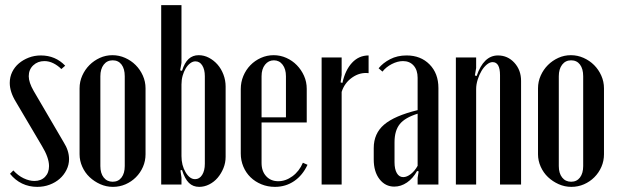

<svg xmlns="http://www.w3.org/2000/svg" viewBox="-20 -719 2405 748"><path d="M219 -450Q205 -464 188 -472.5Q171 -481 153 -481Q127 -481 109.5 -464.5Q92 -448 92 -422Q92 -398 111 -365L228 -165Q249 -132 249 -99Q249 -77 239 -57Q229 -37 212.5 -22.5Q196 -8 173.5 0.5Q151 9 125 9Q93 9 66 -4Q39 -17 19 -42L32 -55Q50 -35 72 -24.5Q94 -14 114 -14Q140 -14 155.5 -30Q171 -46 171 -72Q171 -105 143 -151L42 -322Q18 -361 18 -396Q18 -419 27.5 -438.5Q37 -458 53.5 -472Q70 -486 92 -494.5Q114 -503 139 -503Q196 -503 234 -463Z M418 -504Q444 -504 467.5 -493.5Q491 -483 508.5 -465.5Q526 -448 536.5 -424.5Q547 -401 547 -375V-118Q547 -92 537 -69Q527 -46 509.5 -28.5Q492 -11 469 -1Q446 9 420 9Q394 9 370.5 -1.5Q347 -12 329 -29Q311 -46 300.5 -69.5Q290 -93 290 -118V-375Q290 -401 300.5 -424.5Q311 -448 328.5 -465.5Q346 -483 369 -493.5Q392 -504 418 -504ZM419 -484Q397 -484 384 -467Q371 -450 371 -422V-72Q371 -44 384 -27.5Q397 -11 419 -11Q441 -11 453.5 -27.5Q466 -44 466 -72V-422Q466 -451 453.5 -467.5Q441 -484 419 -484Z M687 0H608V-699H687V-474L682 -445L689 -443Q699 -475 715 -489.5Q731 -504 754 -504Q775 -504 794 -494Q813 -484 827.5 -467.5Q842 -451 850.5 -428.5Q859 -406 859 -382V-108Q859 -85 850.5 -64Q842 -43 828 -26.5Q814 -10 795 -0.5Q776 9 756 9Q732 9 716 -6.5Q700 -22 689 -57L683 -55L687 -27ZM687 -111Q687 -75 703 -48Q719 -21 740 -21Q757 -21 767.5 -37.5Q778 -54 778 -81V-422Q778 -448 768 -464Q758 -480 741 -480Q731 -480 721 -472.5Q711 -465 703.5 -452.5Q696 -440 691.5 -424Q687 -408 687 -390Z M918 -372Q918 -399 928 -423Q938 -447 955.5 -465Q973 -483 996.5 -493.5Q1020 -504 1046 -504Q1072 -504 1095.5 -493.5Q1119 -483 1136.5 -465Q1154 -447 1164.5 -423.5Q1175 -400 1175 -373V-242H999V-84Q999 -52 1017 -32.5Q1035 -13 1064 -13Q1093 -13 1119.5 -32.5Q1146 -52 1160 -85L1178 -77Q1159 -36 1126 -13.5Q1093 9 1051 9Q1023 9 998.5 -1Q974 -11 956 -28.5Q938 -46 928 -70Q918 -94 918 -121ZM1094 -262V-422Q1094 -450 1081 -467Q1068 -484 1047 -484Q1026 -484 1012.5 -467Q999 -450 999 -422V-262Z M1311 -495V-427L1307 -398L1314 -396Q1325 -446 1351.5 -474.5Q1378 -503 1416 -503V-434Q1382 -438 1352 -417Q1322 -396 1311 -361V0H1233V-495Z M1436 -142Q1436 -199 1476.5 -233.5Q1517 -268 1607 -290V-416Q1607 -446 1591.5 -463.5Q1576 -481 1550 -481Q1529 -481 1506.5 -469.5Q1484 -458 1470 -440L1455 -453Q1472 -474 1500 -488.5Q1528 -503 1564 -503Q1619 -503 1653.5 -468Q1688 -433 1688 -376V0H1607V-26L1611 -51L1605 -53Q1589 -24 1565.5 -8Q1542 8 1516 8Q1481 8 1458.5 -21Q1436 -50 1436 -98ZM1551 -29Q1565 -29 1580.5 -41Q1596 -53 1607 -73V-276Q1558 -261 1537.5 -235.5Q1517 -210 1517 -165V-87Q1517 -60 1526 -44.5Q1535 -29 1551 -29Z M1837 -423Q1864 -503 1920 -503Q1958 -503 1984 -474.5Q2010 -446 2010 -404V0H1928V-426Q1928 -477 1899 -477Q1888 -477 1876.5 -467.5Q1865 -458 1856 -443Q1847 -428 1841 -409Q1835 -390 1835 -372V0H1756V-495H1835V-454L1830 -425Z M2204 -504Q2230 -504 2253.5 -493.5Q2277 -483 2294.5 -465.5Q2312 -448 2322.5 -424.5Q2333 -401 2333 -375V-118Q2333 -92 2323 -69Q2313 -46 2295.5 -28.5Q2278 -11 2255 -1Q2232 9 2206 9Q2180 9 2156.5 -1.5Q2133 -12 2115 -29Q2097 -46 2086.5 -69.5Q2076 -93 2076 -118V-375Q2076 -401 2086.5 -424.5Q2097 -448 2114.5 -465.5Q2132 -483 2155 -493.5Q2178 -504 2204 -504ZM2205 -484Q2183 -484 2170 -467Q2157 -450 2157 -422V-72Q2157 -44 2170 -27.5Q2183 -11 2205 -11Q2227 -11 2239.5 -27.5Q2252 -44 2252 -72V-422Q2252 -451 2239.5 -467.5Q2227 -484 2205 -484Z"/></svg>

Font: Moniqa SemBd Narrow Heading
Style: Regular
Weight: 600
Width: 4
Designer: Rajesh Rajput
Foundry: Rajesh Rajput
Version: Version 1.000